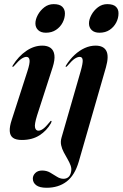

<svg xmlns="http://www.w3.org/2000/svg" viewBox="-20 -669 594 930"><path d="M159.5 -109.5Q146 -66 149.8 -51Q153.5 -36 166 -36Q176.5 -36 189 -45Q201.5 -54 220.5 -77.5Q223.5 -81.5 224.8 -82.8Q226 -84 228 -83.5Q230 -83.5 229.8 -80.8Q229.5 -78 227 -72.5Q206.5 -36 171.2 -13.5Q136 9 86 9Q57 9 42.8 -1.5Q28.5 -12 27.2 -34Q26 -56 37 -89L112 -321.5Q125.5 -362.5 123.2 -378Q121 -393.5 108 -393.5Q98 -393.5 84.5 -384.8Q71 -376 48.5 -350Q46 -347.5 44.5 -346.2Q43 -345 41 -345.5Q39.5 -345.5 40 -347.5Q40.5 -349.5 42 -352.5Q69.5 -396.5 107 -422.2Q144.5 -448 185 -448Q210 -448 225.2 -436.8Q240.5 -425.5 243.5 -402.2Q246.5 -379 235 -343ZM202.5 -510.5Q178 -510.5 164.8 -523.2Q151.5 -536 151.5 -555.5Q151.5 -575 163.2 -596.8Q175 -618.5 194.8 -633.8Q214.5 -649 240 -649Q269 -649 281.8 -636.2Q294.5 -623.5 294.5 -604Q294.5 -581 283.2 -559.5Q272 -538 251.2 -524.2Q230.5 -510.5 202.5 -510.5ZM493 -342.5 361.5 114Q342 180.5 302.5 210.5Q263 240.5 206 240.5Q171.5 240.5 155.2 228Q139 215.5 139 196Q139 181 151 169Q163 157 184 157Q206 157 223 167Q240 177 255.8 187Q271.5 197 287.5 197Q301.5 197 311.2 189Q321 181 324.5 162.5Q327.5 147.5 322 132.5Q316.5 117.5 307.2 101.5Q298 85.5 289 68.8Q280 52 276.2 34.2Q272.5 16.5 278 -2.5L370 -321.5Q382 -363 380.5 -378.2Q379 -393.5 366 -393.5Q355.5 -393.5 342 -384.8Q328.5 -376 306.5 -350Q304 -347.5 302.5 -346.2Q301 -345 299 -345.5Q297.5 -345.5 297.8 -347.5Q298 -349.5 300 -352.5Q318.5 -382 341.5 -403.2Q364.5 -424.5 390.2 -436.2Q416 -448 443 -448Q481.5 -448 495 -422.5Q508.5 -397 493 -342.5ZM462 -510.5Q437.5 -510.5 424.2 -523.2Q411 -536 411 -555.5Q411 -575 422.8 -596.8Q434.5 -618.5 454.5 -633.8Q474.5 -649 499.5 -649Q529 -649 541.8 -636.2Q554.5 -623.5 554 -604Q554 -581 542.8 -559.5Q531.5 -538 511 -524.2Q490.5 -510.5 462 -510.5Z"/></svg>

Font: Fraunces 120pt SemiBold
Style: Italic
Weight: 600
Italic angle: -16°
Version: Version 1.000;[b76b70a41]